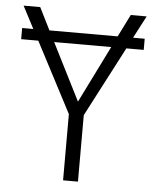

<svg xmlns="http://www.w3.org/2000/svg" viewBox="-51 -728 624 771"><g transform="rotate(5 261.5 -342.5)"><path d="M292 0H232V-267L84 -550H15V-595H60L13 -685H80L125 -595H400L445 -685H509L462 -595H509V-550H439L292 -268ZM264 -320 378 -550H148Z"/></g></svg>

Font: Trujillo Light
Style: Regular
Weight: 300
Designer: Fira Sans original fonts by bBox Type GmbH, Carrois Corporate GbR, & Edenspiekermann AG / Changes by Cristiano Sobral
Foundry: Fira Sans original fonts by bBox Type GmbH, Carrois Corporate GbR, & Edenspiekermann AG / Changes by Cristiano Sobral
Version: Version 4.301;July 28, 2020;FontCreator 13.0.0.2655 64-bit